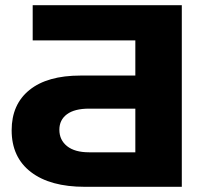

<svg xmlns="http://www.w3.org/2000/svg" viewBox="-20 -720 797 740"><path d="M24.9 -218Q24.9 -317.7 93.6 -373.2Q162.3 -428.8 290.6 -428.8H501.6V-564.3H106V-700H680.7V0H307.2Q173.4 0 99.2 -56.9Q24.9 -113.8 24.9 -218ZM501.6 -133V-301.3H323.2Q267.2 -301.3 238 -279.6Q208.8 -257.9 208.8 -219.9Q208.8 -180.6 238.4 -156.8Q268.1 -133 323.2 -133Z"/></svg>

Font: iiserrat Thin
Style: Regular
Weight: 100
Designer: Akira Ohta
Foundry: Akira Ohta
Version: Version 1.200;Glyphs 3.3.1 (3343)